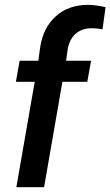

<svg xmlns="http://www.w3.org/2000/svg" viewBox="-20 -782 461 802"><path d="M164.1 0 240.7 -440.4H344.7L360.4 -528.3H255.9L263.2 -578.1C272.9 -632.3 309.1 -664.1 362.8 -664.1C363.8 -664.1 364.3 -664.1 364.7 -664.1C379.4 -664.1 394 -662.6 408.2 -659.2L420.9 -752C395 -757.8 372.1 -761.2 352.1 -761.7C351.1 -761.7 349.6 -761.7 348.6 -761.7C293.9 -761.7 249 -746.1 213.4 -714.4C178.2 -682.6 156.2 -639.6 147.9 -585L140.1 -528.3H62L46.4 -440.4H125L48.3 0Z"/></svg>

Font: Roboto Medium
Style: Italic
Weight: 500
Italic angle: -12°
Designer: Google
Version: Version 2.137; 2017